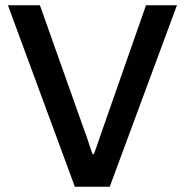

<svg xmlns="http://www.w3.org/2000/svg" viewBox="-20 -706 699 726"><path d="M263 0 10 -686H131L301 -207Q306 -195 311 -179Q316 -163 321 -148.5Q326 -134 330 -123H335Q339 -134 344 -148Q349 -162 354 -177Q359 -192 364 -206L532 -686H649L395 0Z"/></svg>

Font: Archivo SemiBold Medium
Style: Regular
Weight: 500
Version: Version 2.001